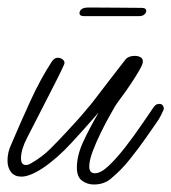

<svg xmlns="http://www.w3.org/2000/svg" viewBox="-34 -470 457 512"><path d="M216 22Q199 22 185 12Q171 2 171 -23Q171 -55 187.5 -91Q204 -127 229 -170Q197 -133 157.5 -90Q118 -47 79 -21Q45 1 23 1Q5 1 -4.5 -11Q-14 -23 -14 -42Q-14 -64 -4 -85Q18 -137 46 -198.5Q74 -260 105 -307Q108 -311 111.5 -313.5Q115 -316 120 -316Q127 -316 132.5 -312Q138 -308 138 -302Q138 -300 136 -296Q130 -282 114.5 -251.5Q99 -221 79 -182Q59 -143 38 -102Q22 -71 22 -48Q22 -30 35 -30Q41 -30 48 -34Q78 -51 101 -74Q124 -97 146 -121Q160 -136 173.5 -151Q187 -166 200 -182Q205 -187 219.5 -206Q234 -225 252 -248.5Q270 -272 284.5 -290.5Q299 -309 302 -313Q310 -321 326 -321Q334 -321 340.5 -317.5Q347 -314 347 -306Q347 -299 337.5 -282.5Q328 -266 315 -246.5Q302 -227 290 -211Q278 -195 273 -187Q269 -180 258 -160.5Q247 -141 234.5 -115.5Q222 -90 213 -66Q204 -42 204 -26Q204 -8 219 -8Q235 -8 256 -28Q277 -48 300 -77.5Q323 -107 343 -136.5Q363 -166 377 -186Q381 -191 385 -192Q389 -193 391 -193Q401 -193 403 -181Q403 -178 396 -164Q389 -150 382 -141Q373 -128 354.5 -101.5Q336 -75 312.5 -45.5Q289 -16 261 7Q243 22 216 22ZM190 -427Q178 -427 178 -435Q178 -441 183.5 -445.5Q189 -450 203 -450Q244 -450 283.5 -449.5Q323 -449 344 -449Q356 -449 356 -441Q356 -436 351 -431.5Q346 -427 337 -427Z"/></svg>

Font: Ms Madi
Style: Regular
Weight: 400
Designer: Robert E. Leuschke
Foundry: Robert E. Leuschke
Version: Version 1.010; ttfautohint (v1.8.3)